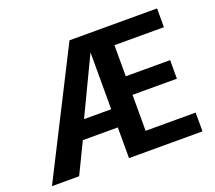

<svg xmlns="http://www.w3.org/2000/svg" viewBox="-109 -777 1035 923"><g transform="rotate(-20 409.0 -315.0)"><path d="M328 -630H776V-534H523V-375H750V-280H523V-96H779V0H403V-157H224L148 0H9ZM403 -541 264 -250H403Z"/></g></svg>

Font: Mukta Vaani SemiBold
Style: Regular
Weight: 600
Designer: Noopur Datye, Girish Dalvi, Yashodeep Gholap, Pallavi Karambelkar
Foundry: Ek Type
Version: Version 2.538;PS 1.000;hotconv 16.6.51;makeotf.lib2.5.65220;